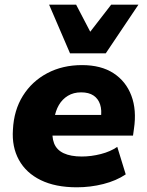

<svg xmlns="http://www.w3.org/2000/svg" viewBox="-20 -786 624 817"><path d="M307 11Q216 11 153.5 -19.5Q91 -50 60.5 -105.5Q30 -161 35 -234Q39 -317 77.5 -378.5Q116 -440 181 -474.5Q246 -509 329 -509Q410 -509 463 -474.5Q516 -440 539 -379Q562 -318 550 -238L546 -209H180L193 -297H423L409 -284Q414 -317 406 -341.5Q398 -366 378 -379.5Q358 -393 325 -393Q293 -393 269 -378.5Q245 -364 230.5 -339Q216 -314 211 -281L205 -247Q199 -205 210 -176.5Q221 -148 251 -134Q281 -120 328 -120Q368 -120 409 -130.5Q450 -141 479 -161L515 -44Q475 -17 420 -3Q365 11 307 11ZM278 -559 189 -766H304L364 -651L453 -766H569L430 -559Z"/></svg>

Font: Nunito Sans 10pt Black
Style: Italic
Weight: 900
Italic angle: -9°
Designer: Vernon Adams
Foundry: Vernon Adams
Version: Version 3.101;gftools[0.9.27]